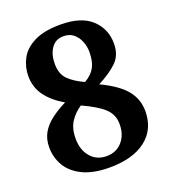

<svg xmlns="http://www.w3.org/2000/svg" viewBox="-134 -823 828 932"><g transform="rotate(-20 279.5 -357.0)"><path d="M273 10Q190 10 136 -16Q82 -42 56 -85.5Q30 -129 30 -182Q30 -225 48.5 -257Q67 -289 100 -314Q133 -339 177 -361Q117 -396 85 -440Q53 -484 53 -542Q53 -589 75 -630.5Q97 -672 148 -698Q199 -724 285 -724Q391 -724 444.5 -674.5Q498 -625 498 -549Q498 -489 461.5 -454Q425 -419 363 -387Q453 -344 491 -297Q529 -250 529 -189Q529 -95 461.5 -42.5Q394 10 273 10ZM278 -47Q329 -47 359.5 -82Q390 -117 390 -172Q390 -221 355.5 -253.5Q321 -286 244 -321Q210 -299 187.5 -265Q165 -231 165 -178Q165 -120 196 -83.5Q227 -47 278 -47ZM302 -421Q339 -442 355.5 -472Q372 -502 372 -551Q372 -580 361.5 -606Q351 -632 330.5 -649Q310 -666 279 -666Q238 -666 216 -634Q194 -602 194 -554Q194 -502 222 -473.5Q250 -445 302 -421Z"/></g></svg>

Font: Noto Serif Vithkuqi
Style: Bold
Weight: 700
Version: Version 1.005